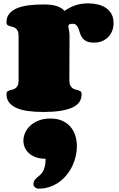

<svg xmlns="http://www.w3.org/2000/svg" viewBox="-20 -659 698 1130"><path d="M388.2 -188Q388.2 -168 393.6 -156.7Q398.9 -145.5 407 -139.9Q415 -134.3 424.3 -132.1Q433.6 -129.9 441.7 -127.4Q449.7 -125 455.1 -120.4Q460.4 -115.7 460.4 -105Q460.4 -49.3 402.8 -24.7Q345.2 0 236.3 0Q183.6 0 143.1 -5.9Q102.5 -11.7 74.7 -24.7Q46.9 -37.6 32.5 -57.4Q18.1 -77.1 18.1 -105Q18.1 -115.7 23.4 -120.4Q28.8 -125 36.6 -127.4Q44.4 -129.9 53.7 -131.8Q63 -133.8 70.8 -139.4Q78.6 -145 84 -155.5Q89.4 -166 89.4 -186V-446.8Q89.4 -466.3 84 -477.1Q78.6 -487.8 70.8 -493.4Q63 -499 53.7 -501Q44.4 -502.9 36.6 -505.4Q28.8 -507.8 23.4 -512.5Q18.1 -517.1 18.1 -527.8Q18.1 -555.7 32.5 -575.4Q46.9 -595.2 74.7 -608.2Q102.5 -621.1 143.1 -627Q183.6 -632.8 236.3 -632.8Q284.7 -632.8 313.7 -623.3Q342.8 -613.8 359.4 -595.2Q373 -604 387.7 -612.1Q402.3 -620.1 418.9 -626.2Q435.5 -632.3 455.1 -635.7Q474.6 -639.2 498 -639.2Q527.3 -639.2 554.4 -633.1Q581.5 -627 602.5 -613Q623.5 -599.1 636 -576.9Q648.4 -554.7 648.4 -522Q648.4 -500.5 641.1 -480Q633.8 -459.5 619.4 -443.6Q605 -427.7 583.3 -418Q561.5 -408.2 533.2 -408.2Q504.9 -408.2 488.8 -416.5Q472.7 -424.8 463.9 -437Q455.1 -449.2 450.9 -463.6Q446.8 -478 442.1 -490.2Q437.5 -502.4 429.9 -510.7Q422.4 -519 407.2 -519Q392.1 -519 387.2 -515.4Q382.3 -511.7 382.3 -504.9Q382.3 -496.1 385.7 -482.4Q389.2 -468.8 389.2 -449.2ZM248.5 275.4Q215.3 275.4 190.7 266.4Q166 257.3 149.9 242.4Q133.8 227.5 125.7 208.5Q117.7 189.5 117.7 169.4Q117.7 146 127.9 122.6Q138.2 99.1 158.4 80.3Q178.7 61.5 208.3 50Q237.8 38.6 276.4 38.6Q316.9 38.6 346.4 51.8Q376 64.9 395 87.4Q414.1 109.9 423.3 139.2Q432.6 168.5 432.6 201.2Q432.6 230 425.8 260Q418.9 290 405.8 317.6Q392.6 345.2 373 369.6Q353.5 394 328.6 412.1Q303.7 430.2 273.2 440.7Q242.7 451.2 207.5 451.2Q194.8 451.2 185.8 443.1Q176.8 435.1 176.8 424.3Q176.8 411.6 182.1 403.6Q187.5 395.5 195.3 388.4Q203.1 381.3 212.6 373.8Q222.2 366.2 230 354Q237.8 341.8 243.2 323Q248.5 304.2 248.5 275.4Z"/></svg>

Font: Corben
Style: Bold
Weight: 700
Designer: vernon adams
Foundry: vernon adams
Version: Version 1.101; ttfautohint (v1.6)